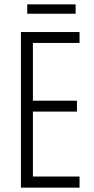

<svg xmlns="http://www.w3.org/2000/svg" viewBox="-20 -861 432 881"><path d="M327 -841H105V-798H327ZM345 0V-51H131V-349H333V-399H131V-664H345V-714H76V0Z"/></svg>

Font: Noto Sans Khmer UI ExtraCondensed Light
Style: Regular
Weight: 300
Width: 2
Designer: Danh Hong and the Monotype Design Team
Foundry: Monotype Imaging Inc.
Version: Version 2.002